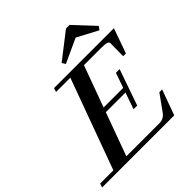

<svg xmlns="http://www.w3.org/2000/svg" viewBox="-268 -1049 1221 1221"><g transform="rotate(-45 343.0 -438.5)"><path d="M670.4 -741.7 653.8 -718.8 513.7 -793 351.6 -718.3 336.4 -741.7 511.2 -877.4H543.5ZM-41.5 0 -32.2 -26.4H86.4L309.6 -636.7H181.2L189.5 -663.1H728L668.5 -495.6H643.6L645 -610.4Q645.5 -621.6 631.6 -626.7Q617.7 -631.8 586.4 -631.8H427.2L325.2 -353H501.5L536.6 -453.6H569.8L484.9 -210.4H452.1L490.7 -321.8H314L208 -31.2H504.9Q543.5 -31.2 566.9 -63L644.5 -170.9H669.4L607.4 0Z"/></g></svg>

Font: Elstob 18pt SemiBold
Style: Italic
Weight: 600
Italic angle: -20°
Designer: Peter S. Baker
Version: Version 1.015